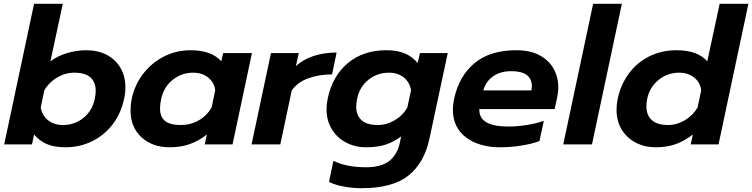

<svg xmlns="http://www.w3.org/2000/svg" viewBox="-20 -759 3953 1009"><path d="M159 -52 148 0H2L159 -739H310L245 -437Q283 -465 332.5 -480Q382 -495 433 -495Q494 -495 540.5 -471Q587 -447 613 -402.5Q639 -358 639 -300Q639 -268 632 -239Q616 -163 572 -105.5Q528 -48 463.5 -16.5Q399 15 324 15Q268 15 228.5 -1Q189 -17 159 -52ZM478 -239Q483 -264 483 -281Q483 -327 455.5 -352Q428 -377 370 -377Q323 -377 280 -351.5Q237 -326 213 -285L194 -194Q201 -152 232.5 -127Q264 -102 311 -102Q372 -102 418.5 -139.5Q465 -177 478 -239Z M666 -180Q666 -208 672 -239Q688 -314 733 -372Q778 -430 842.5 -462.5Q907 -495 981 -495Q1091 -495 1143 -437L1153 -480H1304L1202 0H1056L1067 -52Q1022 -17 975.5 -1Q929 15 872 15Q780 15 723 -38Q666 -91 666 -180ZM1092 -194 1111 -285Q1106 -326 1074 -351.5Q1042 -377 995 -377Q934 -377 887 -339Q840 -301 827 -239Q821 -212 821 -189Q821 -145 847 -123.5Q873 -102 931 -102Q982 -102 1024.5 -126.5Q1067 -151 1092 -194Z M1404 -480H1550L1535 -411Q1571 -446 1627 -464.5Q1683 -483 1749 -483L1725 -368Q1655 -368 1598.5 -347Q1542 -326 1513 -283L1453 0H1302Z M1709 197 1732 86Q1801 120 1903 120Q1983 120 2025.5 87Q2068 54 2082 -12L2088 -42Q2049 -13 2006.5 1Q1964 15 1904 15Q1846 15 1798.5 -10Q1751 -35 1723.5 -80.5Q1696 -126 1696 -185Q1696 -212 1702 -240Q1726 -358 1807 -426.5Q1888 -495 2010 -495Q2066 -495 2105.5 -479Q2145 -463 2175 -428L2187 -480H2333L2237 -31Q2210 97 2126.5 163.5Q2043 230 1880 230Q1832 230 1785 221Q1738 212 1709 197ZM2121 -195 2140 -285Q2133 -327 2102 -352Q2071 -377 2024 -377Q1963 -377 1916.5 -340Q1870 -303 1857 -241Q1852 -216 1852 -199Q1852 -153 1880 -127.5Q1908 -102 1965 -102Q2012 -102 2055 -127.5Q2098 -153 2121 -195Z M2360 -183Q2360 -208 2366 -238Q2392 -359 2473.5 -427Q2555 -495 2693 -495Q2766 -495 2815.5 -468.5Q2865 -442 2889.5 -397.5Q2914 -353 2914 -299Q2914 -273 2908 -247L2895 -186H2499Q2495 -94 2651 -94Q2697 -94 2748 -102Q2799 -110 2838 -124L2815 -18Q2777 -3 2720 6Q2663 15 2608 15Q2498 15 2429 -37Q2360 -89 2360 -183ZM2773 -284Q2775 -298 2775 -305Q2775 -385 2667 -385Q2610 -385 2571.5 -358Q2533 -331 2520 -284Z M3097 -739H3248L3091 0H2940Z M3220 -183Q3220 -209 3226 -239Q3242 -315 3285 -373Q3328 -431 3392.5 -463Q3457 -495 3535 -495Q3645 -495 3697 -437L3762 -739H3913L3756 0H3610L3621 -52Q3576 -17 3529.5 -1Q3483 15 3426 15Q3368 15 3321 -9.5Q3274 -34 3247 -78.5Q3220 -123 3220 -183ZM3646 -194 3665 -285Q3660 -326 3628 -351.5Q3596 -377 3549 -377Q3488 -377 3441 -339Q3394 -301 3381 -239Q3377 -220 3377 -200Q3377 -153 3406 -127.5Q3435 -102 3490 -102Q3537 -102 3579 -127Q3621 -152 3646 -194Z"/></svg>

Font: Prompt SemiBold
Style: Italic
Weight: 600
Italic angle: -12°
Designer: Katatrad Team
Foundry: CadsonDemak
Version: Version 1.001